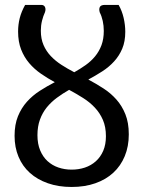

<svg xmlns="http://www.w3.org/2000/svg" viewBox="-20 -736 570 764"><path d="M265 -61Q293 -61 317.8 -69.2Q342.5 -77.5 361.2 -94.2Q380 -111 390.8 -136Q401.5 -161 401.5 -194Q401.5 -231 389.5 -258.8Q377.5 -286.5 357.2 -308Q337 -329.5 310.5 -346.2Q284 -363 255 -378.5Q229.5 -364 206.5 -347Q183.5 -330 166.2 -308.8Q149 -287.5 139 -260.2Q129 -233 129 -198Q129 -163.5 139.8 -137.8Q150.5 -112 169 -95Q187.5 -78 212.2 -69.5Q237 -61 265 -61ZM452 -716.5Q465.5 -693 472 -664.8Q478.5 -636.5 478.5 -609.5Q478.5 -571 466.5 -542.5Q454.5 -514 434.2 -491.8Q414 -469.5 387.2 -452.2Q360.5 -435 331.5 -419.5Q362.5 -403 391.5 -384.2Q420.5 -365.5 443 -340.2Q465.5 -315 479 -281.2Q492.5 -247.5 492.5 -201.5Q492.5 -153.5 476.5 -114.8Q460.5 -76 431 -48.8Q401.5 -21.5 359.5 -6.8Q317.5 8 265 8Q212.5 8 170.5 -6.8Q128.5 -21.5 99 -48Q69.5 -74.5 53.8 -112Q38 -149.5 38 -195.5Q38 -240.5 51.5 -273.5Q65 -306.5 87.2 -331.2Q109.5 -356 138.2 -374.5Q167 -393 198 -409Q169 -424.5 142.8 -442.8Q116.5 -461 96.2 -484.8Q76 -508.5 64 -539.2Q52 -570 52 -610.5Q52 -638 58.5 -663.8Q65 -689.5 80 -716.5H144Q155 -716.5 159 -708Q163 -699.5 159 -687.5Q152 -672.5 147.2 -653.5Q142.5 -634.5 142.5 -614Q142.5 -581.5 153.2 -556.8Q164 -532 182.2 -512.8Q200.5 -493.5 224.5 -478Q248.5 -462.5 275.5 -448.5Q299.5 -462 321 -477.2Q342.5 -492.5 358.5 -512Q374.5 -531.5 383.8 -556.2Q393 -581 393 -613Q393 -633.5 388.8 -652.8Q384.5 -672 377 -686.5Q373 -699.5 377.2 -708Q381.5 -716.5 397.5 -716.5Z"/></svg>

Font: Lato
Style: Regular
Weight: 400
Designer: Lukasz Dziedzic with Adam Twardoch and Botio Nikoltchev
Foundry: tyPoland Lukasz Dziedzic
Version: Version 2.015; 2015-08-06; http://www.latofonts.com/